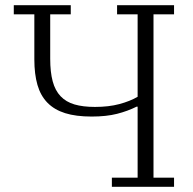

<svg xmlns="http://www.w3.org/2000/svg" viewBox="-20 -718 742 738"><path d="M410 -35H509V-308H505Q471 -291 430 -280.5Q389 -270 332 -270Q272 -270 230.5 -283Q189 -296 162.5 -323Q136 -350 124 -391.5Q112 -433 112 -490V-663H33V-698H252V-663H173V-492Q173 -441 182.5 -405.5Q192 -370 213 -348Q234 -326 266.5 -316.5Q299 -307 345 -307Q398 -307 439 -318Q480 -329 509 -346V-663H430V-698H649V-663H570V-35H649V0H410Z"/></svg>

Font: IBM Plex Serif Light
Style: Regular
Weight: 300
Designer: Mike Abbink, Paul van der Laan, Pieter van Rosmalen
Foundry: Bold Monday
Version: Version 3.001